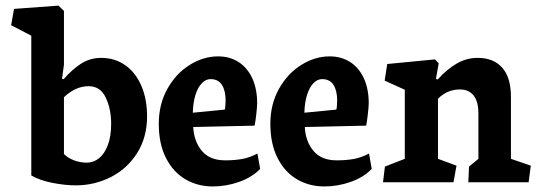

<svg xmlns="http://www.w3.org/2000/svg" viewBox="-20 -654 1951 689"><path d="M92.3 -24.4Q122.1 -6.8 168 2.2Q213.9 11.2 251.5 11.2Q319.3 11.2 378.2 -18.8Q437 -48.8 472.4 -105.2Q507.8 -161.6 507.8 -236.3Q507.8 -297.9 487.5 -345.5Q467.3 -393.1 429.9 -419.7Q392.6 -446.3 342.8 -446.3Q304.7 -446.3 272.9 -426.8Q241.2 -407.2 208.5 -370.1L202.6 -371.1L209.5 -421.9V-614.7L189.9 -633.8L30.3 -622.1L20 -563.5L92.3 -525.9ZM297.9 -344.7Q340.3 -344.7 359.6 -303.7Q378.9 -262.7 378.9 -209Q378.9 -165.5 367.2 -134Q355.5 -102.5 335.7 -86.4Q315.9 -70.3 291.5 -70.3Q268.1 -70.3 246.3 -78.4Q224.6 -86.4 209.5 -101.1V-305.2Q251.5 -344.7 297.9 -344.7Z M913.6 -47.9 903.8 -103Q875 -87.9 847.9 -83.3Q820.8 -78.6 788.1 -78.6Q732.9 -78.6 704.6 -112.3Q676.3 -146 673.3 -198.2L893.6 -203.1Q896.5 -216.3 899.7 -244.1Q902.8 -272 902.8 -283.7Q902.8 -334.5 885.5 -372.6Q868.2 -410.6 836.4 -431.2Q804.7 -451.7 762.7 -451.7Q710 -451.7 660.9 -421.1Q611.8 -390.6 580.8 -335.4Q549.8 -280.3 549.8 -209.5Q549.8 -137.7 575.7 -86.9Q601.6 -36.1 645.5 -10.5Q689.5 15.1 743.7 15.1Q791 15.1 837.4 -1Q883.8 -17.1 913.6 -47.9ZM789.6 -293.5Q789.6 -286.6 788.8 -275.9Q788.1 -265.1 786.6 -260.7L671.9 -249.5Q672.9 -286.6 681.6 -314Q690.4 -341.3 704.6 -355.7Q718.8 -370.1 735.4 -370.1Q763.2 -370.1 776.4 -349.4Q789.6 -328.6 789.6 -293.5Z M1314 -47.9 1304.2 -103Q1275.4 -87.9 1248.3 -83.3Q1221.2 -78.6 1188.5 -78.6Q1133.3 -78.6 1105 -112.3Q1076.7 -146 1073.7 -198.2L1293.9 -203.1Q1296.9 -216.3 1300 -244.1Q1303.2 -272 1303.2 -283.7Q1303.2 -334.5 1285.9 -372.6Q1268.6 -410.6 1236.8 -431.2Q1205.1 -451.7 1163.1 -451.7Q1110.4 -451.7 1061.3 -421.1Q1012.2 -390.6 981.2 -335.4Q950.2 -280.3 950.2 -209.5Q950.2 -137.7 976.1 -86.9Q1002 -36.1 1045.9 -10.5Q1089.8 15.1 1144 15.1Q1191.4 15.1 1237.8 -1Q1284.2 -17.1 1314 -47.9ZM1189.9 -293.5Q1189.9 -286.6 1189.2 -275.9Q1188.5 -265.1 1187 -260.7L1072.3 -249.5Q1073.2 -286.6 1082 -314Q1090.8 -341.3 1105 -355.7Q1119.1 -370.1 1135.7 -370.1Q1163.6 -370.1 1176.8 -349.4Q1189.9 -328.6 1189.9 -293.5Z M1618.2 -59.6 1551.8 -84V-299.8Q1585 -333 1630.9 -333Q1661.6 -333 1679.2 -311.8Q1696.8 -290.5 1696.8 -245.6V-84L1663.1 -56.2L1660.6 0H1877L1884.8 -59.6L1813.5 -84V-306.6Q1813.5 -376 1782.2 -411.1Q1751 -446.3 1694.3 -446.3Q1653.8 -446.3 1618.7 -425.8Q1583.5 -405.3 1550.8 -369.1L1544.4 -370.6L1554.2 -426.8L1541 -440.9L1369.6 -424.3L1360.4 -364.7L1432.6 -332V-84L1361.3 -56.2L1354.5 0H1607.4Z"/></svg>

Font: Neuton
Style: Bold
Weight: 700
Designer: Brian M Zick
Foundry: Brian M Zick
Version: Version 1.560